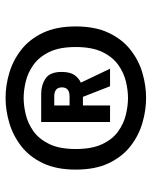

<svg xmlns="http://www.w3.org/2000/svg" viewBox="52 -792 545 690"><g transform="rotate(-90 325.0 -447.5)"><path d="M317.5 -195.5Q273 -195.5 227.5 -208.8Q182 -222 144 -251.8Q106 -281.5 83 -329.8Q60 -378 60 -448.5Q60 -518 83 -566.2Q106 -614.5 144 -644Q182 -673.5 227.5 -687Q273 -700.5 317.5 -700.5Q362.5 -700.5 407.8 -687Q453 -673.5 490.8 -644Q528.5 -614.5 551.5 -566.2Q574.5 -518 574.5 -448.5Q574.5 -378.5 551.5 -330Q528.5 -281.5 490.8 -251.8Q453 -222 407.8 -208.8Q362.5 -195.5 317.5 -195.5ZM317.5 -260.5Q345 -260.5 376.5 -268Q408 -275.5 436.2 -295.5Q464.5 -315.5 482.5 -352.5Q500.5 -389.5 500.5 -448.5Q500.5 -507 482.5 -543.8Q464.5 -580.5 436.2 -600.5Q408 -620.5 376.5 -628Q345 -635.5 317.5 -635.5Q290 -635.5 258.2 -628Q226.5 -620.5 198.2 -600.5Q170 -580.5 152 -543.8Q134 -507 134 -448.5Q134 -389.5 151.8 -352.5Q169.5 -315.5 197.8 -295.5Q226 -275.5 257.8 -268Q289.5 -260.5 317.5 -260.5ZM231 -325V-572.5H332.5Q363.5 -572.5 387.2 -556.8Q411 -541 411 -499Q411 -469 399.8 -453Q388.5 -437 372.5 -430L422.5 -325H359.5L321.5 -422.5H290.5V-325ZM290.5 -470.5H323Q355.5 -470.5 355.5 -498Q355.5 -525.5 323 -525.5H290.5Z"/></g></svg>

Font: Trispace SemiBold
Style: Regular
Weight: 600
Designer: Tyler Finck
Foundry: Etcetera Type Company
Version: Version 1.210; ttfautohint (v1.8.3)